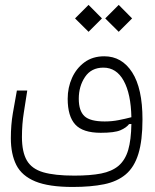

<svg xmlns="http://www.w3.org/2000/svg" viewBox="-20 -554 626 777"><path d="M273.9 202.6Q177.7 202.6 123 180.2Q68.4 157.7 46.1 113.8Q23.9 69.8 23.9 5.4Q23.9 -48.3 32 -95.7Q40 -143.1 48.3 -187.5H90.3Q84 -145 76.4 -98.4Q68.8 -51.8 68.8 0.5Q68.8 61 88.6 95.2Q108.4 129.4 154.8 143.1Q201.2 156.7 280.8 156.7Q345.7 156.7 389.2 148.2Q432.6 139.6 459.5 117.2Q486.8 93.8 498.8 53Q510.7 12.2 511.7 -52.2L502.4 -51.8Q491.2 -37.1 467.3 -26.9Q443.4 -16.6 387.7 -16.6Q315.4 -16.6 284.7 -50Q253.9 -83.5 253.9 -154.3Q253.9 -199.7 271.5 -238.8Q289.1 -277.8 322 -302Q355 -326.2 401.9 -326.2Q473.1 -326.2 514.9 -261.2Q556.6 -196.3 556.6 -70.8Q556.6 14.6 540 68.6Q523.4 122.6 489 151.6Q454.6 180.7 401.1 191.7Q347.7 202.6 273.9 202.6ZM511.7 -79.6Q509.8 -174.3 480.5 -227.3Q451.2 -280.3 398.4 -280.3Q349.6 -280.3 324.2 -242.7Q298.8 -205.1 298.8 -154.3Q298.8 -105.5 321.8 -84Q344.7 -62.5 403.8 -62.5Q433.1 -62.5 460.2 -67.9Q487.3 -73.2 511.7 -79.6ZM460.4 -425.3 405.8 -479.5 460.4 -534.2 514.6 -479.5ZM338.4 -425.3 283.7 -479.5 338.4 -534.2 392.6 -479.5Z"/></svg>

Font: Cascadia Code NF ExtraLight
Style: Regular
Weight: 200
Monospace: yes
Designer: Aaron Bell
Foundry: Saja Typeworks
Version: Version 2404.023; ttfautohint (v1.8.4)